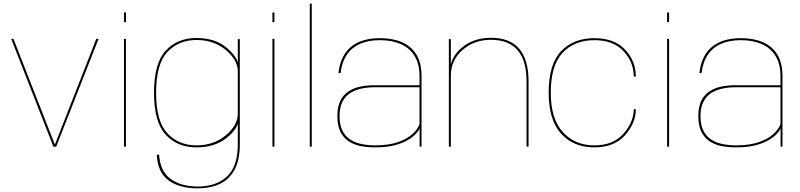

<svg xmlns="http://www.w3.org/2000/svg" viewBox="-20 -805 4394 1054"><path d="M273 0H288.5L521 -591.5H508.5L282 -13H280.5L54 -591.5H41.5Z M660.5 0H671.5V-591.5H660.5ZM660.5 -736.5V-683.5H671.5V-736.5Z M1065.5 229Q1133.5 229 1185.2 205.5Q1237 182 1266.8 128.2Q1296.5 74.5 1296.5 -12.5V-590H1285.5V-445.5V-13.5Q1285.5 108.5 1226 163.8Q1166.5 219 1065.5 219Q1004.5 219 957.8 200.2Q911 181.5 884.8 144.8Q858.5 108 853 44.5H840.5Q845.5 141.5 905.2 185.2Q965 229 1065.5 229ZM1058.5 4Q1160 4 1224.8 -48.5Q1289.5 -101 1289.5 -150.5L1285.5 -181Q1285.5 -118 1219.8 -62.5Q1154 -7 1058.5 -7Q961.5 -7 899.2 -72.8Q837 -138.5 837 -296Q837 -454 899.2 -519.8Q961.5 -585.5 1058.5 -585.5Q1154 -585.5 1219.8 -530.5Q1285.5 -475.5 1285.5 -412L1288.5 -442Q1288.5 -489.5 1224.2 -543Q1160 -596.5 1058.5 -596.5Q954.5 -596.5 890 -527.5Q825.5 -458.5 825.5 -296Q825.5 -134 890 -65Q954.5 4 1058.5 4Z M1475.5 0H1486.5V-591.5H1475.5ZM1475.5 -736.5V-683.5H1486.5V-736.5Z M1680.5 0H1691.5V-785H1680.5Z M2039 4Q2100 4 2143.8 -7Q2187.5 -18 2216.8 -35Q2246 -52 2262.5 -69.8Q2279 -87.5 2283.5 -101.5V0H2294V-387.5Q2294 -459.5 2266 -505.2Q2238 -551 2186.8 -573.2Q2135.5 -595.5 2065 -595.5Q2017 -595.5 1977.8 -584.2Q1938.5 -573 1909.2 -549.8Q1880 -526.5 1861.8 -490.5Q1843.5 -454.5 1838 -404H1849.5Q1857.5 -466 1885.2 -506Q1913 -546 1958.5 -565.2Q2004 -584.5 2065 -584.5Q2131.5 -584.5 2180.2 -563Q2229 -541.5 2256 -497.5Q2283 -453.5 2283 -386.5V-337H2033.5Q1994 -337 1957.8 -329.5Q1921.5 -322 1893.2 -303.5Q1865 -285 1848.5 -252.2Q1832 -219.5 1832 -168Q1832 -116 1848.5 -82.2Q1865 -48.5 1893.8 -29.5Q1922.5 -10.5 1959.8 -3.2Q1997 4 2039 4ZM2039.5 -7Q2001 -7 1965.8 -14Q1930.5 -21 1903 -38.8Q1875.5 -56.5 1859.8 -87.8Q1844 -119 1844 -168Q1844 -216 1860.2 -247Q1876.5 -278 1904 -295Q1931.5 -312 1965.5 -319Q1999.5 -326 2035 -326H2283V-123.5Q2274 -97 2244.8 -69.8Q2215.5 -42.5 2164.5 -24.8Q2113.5 -7 2039.5 -7Z M2444 0H2455V-435.5V-590H2444ZM2870.5 0H2881.5V-357.5Q2881.5 -477.5 2830.2 -537.5Q2779 -597.5 2675.5 -597.5Q2579 -597.5 2514.8 -543Q2450.5 -488.5 2450.5 -413.5L2455 -389Q2455 -474 2518.5 -530.2Q2582 -586.5 2675 -586.5Q2771 -586.5 2820.8 -530Q2870.5 -473.5 2870.5 -358.5Z M3242.5 4Q3353 4 3411.8 -63.2Q3470.5 -130.5 3470.5 -205.5H3459Q3459 -136 3402.8 -71.5Q3346.5 -7 3242.5 -7Q3135.5 -7 3069.5 -80.2Q3003.5 -153.5 3003.5 -295.5Q3003.5 -446 3068.5 -515.2Q3133.5 -584.5 3242.5 -584.5Q3347 -584.5 3403 -524Q3459 -463.5 3459 -385H3470.5Q3470.5 -469 3412 -532.2Q3353.5 -595.5 3242.5 -595.5Q3128.5 -595.5 3060.2 -524.2Q2992 -453 2992 -295.5Q2992 -146.5 3060.2 -71.2Q3128.5 4 3242.5 4Z M3642 0H3653V-591.5H3642ZM3642 -736.5V-683.5H3653V-736.5Z M4020.5 4Q4081.5 4 4125.2 -7Q4169 -18 4198.2 -35Q4227.5 -52 4244 -69.8Q4260.5 -87.5 4265 -101.5V0H4275.5V-387.5Q4275.5 -459.5 4247.5 -505.2Q4219.5 -551 4168.2 -573.2Q4117 -595.5 4046.5 -595.5Q3998.5 -595.5 3959.2 -584.2Q3920 -573 3890.8 -549.8Q3861.5 -526.5 3843.2 -490.5Q3825 -454.5 3819.5 -404H3831Q3839 -466 3866.8 -506Q3894.5 -546 3940 -565.2Q3985.5 -584.5 4046.5 -584.5Q4113 -584.5 4161.8 -563Q4210.5 -541.5 4237.5 -497.5Q4264.5 -453.5 4264.5 -386.5V-337H4015Q3975.5 -337 3939.2 -329.5Q3903 -322 3874.8 -303.5Q3846.5 -285 3830 -252.2Q3813.5 -219.5 3813.5 -168Q3813.5 -116 3830 -82.2Q3846.5 -48.5 3875.2 -29.5Q3904 -10.5 3941.2 -3.2Q3978.5 4 4020.5 4ZM4021 -7Q3982.5 -7 3947.2 -14Q3912 -21 3884.5 -38.8Q3857 -56.5 3841.2 -87.8Q3825.5 -119 3825.5 -168Q3825.5 -216 3841.8 -247Q3858 -278 3885.5 -295Q3913 -312 3947 -319Q3981 -326 4016.5 -326H4264.5V-123.5Q4255.5 -97 4226.2 -69.8Q4197 -42.5 4146 -24.8Q4095 -7 4021 -7Z"/></svg>

Font: Anybody SemiExpanded Thin
Style: Regular
Weight: 250
Width: 6
Version: Version 1.113;gftools[0.9.25]